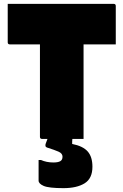

<svg xmlns="http://www.w3.org/2000/svg" viewBox="-20 -720 640 995"><path d="M413 0H355Q355 7 354 14V26Q410 37 434.5 65Q459 93 459 144Q459 205 418.5 230Q378 255 309 255Q233 255 206.5 243.5Q180 232 180 216V109H192Q221 122 257 122Q280 122 292 115.5Q304 109 304 92Q304 75 283.5 66Q263 57 225 45Q216 42 215.5 35.5Q215 29 217 24Q220 17 226 0H198Q187 0 187 -11V-490H31Q20 -490 20 -501V-700H569Q580 -700 580 -689V-490H413Z"/></svg>

Font: Recursive Mn Lnr St XBk
Style: Regular
Weight: 1000
Monospace: yes
Version: Version 1.079;hotconv 1.0.112;makeotfexe 2.5.65598; ttfautoh